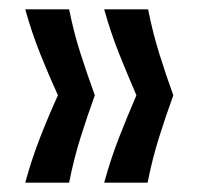

<svg xmlns="http://www.w3.org/2000/svg" viewBox="-20 -471 423 411"><path d="M296 -80H203Q217 -131 235 -177Q253 -223 272 -267Q253 -311 235 -356Q217 -401 203 -451H297Q307 -401 321 -356Q335 -311 351 -267Q335 -223 320.5 -177Q306 -131 296 -80ZM128 -80H34Q48 -131 66 -177Q84 -223 104 -267Q84 -311 66 -356Q48 -401 34 -451H128Q138 -401 152.5 -356Q167 -311 183 -267Q167 -223 152.5 -177Q138 -131 128 -80Z"/></svg>

Font: Bricolage Grotesque 60pt
Style: Regular
Weight: 400
Version: Version 1.001;gftools[0.9.33.dev8+g029e19f]